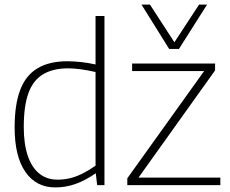

<svg xmlns="http://www.w3.org/2000/svg" viewBox="-20 -810 1006 840"><path d="M405 0 399 -52Q351 -19 308.5 -4.5Q266 10 222 10Q138 10 91 -58Q44 -126 44 -252Q44 -353 68.5 -417Q93 -481 144.5 -511.5Q196 -542 274 -542Q303 -542 334.5 -538.5Q366 -535 398 -528V-740H437V0ZM398 -85V-495Q362 -503 332.5 -507Q303 -511 278 -511Q212 -511 168.5 -485Q125 -459 104.5 -403Q84 -347 84 -254Q84 -180 101.5 -128.5Q119 -77 152 -50.5Q185 -24 231 -24Q259 -24 285 -30Q311 -36 338.5 -49.5Q366 -63 398 -85ZM537 0V-30L873 -499H558V-532H921V-502L586 -33H944V0ZM886 -790 763 -596H720L599 -790H636L743 -625L851 -790Z"/></svg>

Font: Georama ExtraCondensed Thin ExtraLight
Style: Regular
Weight: 250
Version: Version 1.001